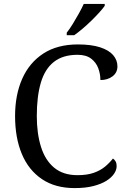

<svg xmlns="http://www.w3.org/2000/svg" viewBox="-20 -951 654 981"><path d="M361 10Q262 10 194 -36Q126 -82 91.5 -164.5Q57 -247 57 -358Q57 -466 93.5 -548.5Q130 -631 201.5 -677.5Q273 -724 378 -724Q446 -724 491 -709.5Q536 -695 558 -669.5Q580 -644 580 -612Q580 -580 555 -561Q530 -542 493 -542Q493 -573 482 -602.5Q471 -632 445.5 -651.5Q420 -671 376 -671Q301 -671 255 -634.5Q209 -598 188.5 -528Q168 -458 168 -358Q168 -269 189.5 -200.5Q211 -132 257 -94Q303 -56 376 -56Q425 -56 459 -68Q493 -80 516.5 -99.5Q540 -119 557 -141Q565 -136 570.5 -126.5Q576 -117 576 -102Q576 -83 563 -63.5Q550 -44 524 -27.5Q498 -11 457.5 -0.5Q417 10 361 10ZM321 -784Q336 -803 352 -829Q368 -855 383 -882Q398 -909 408 -931H515V-921Q506 -908 488 -888Q470 -868 447.5 -846Q425 -824 402 -804.5Q379 -785 359 -771H321Z"/></svg>

Font: Noto Serif Gurmukhi
Style: Regular
Weight: 400
Designer: Vaibhav Singh and the Monotype Design Team
Foundry: Monotype Imaging Inc.
Version: Version 2.003